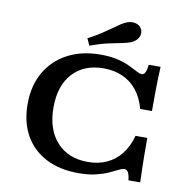

<svg xmlns="http://www.w3.org/2000/svg" viewBox="-85 -849 932 945"><g transform="rotate(10 381.0 -377.0)"><path d="M367.5 11.3Q272.5 11.3 204.1 -24.6Q135.6 -60.5 99.2 -126Q62.8 -191.6 62.8 -281.1Q62.8 -372.2 101.4 -439.7Q140.1 -507.3 210.5 -544.8Q281 -582.3 375.3 -582.3Q425.1 -582.3 461.3 -573.4Q497.5 -564.5 522.6 -552.4Q547.6 -540.3 563.8 -531.5Q579.9 -522.6 590.1 -522.6Q601 -522.6 607.2 -534.9Q613.5 -547.1 616.7 -574.2H675.6Q674 -544.4 673.2 -515.7Q672.4 -487 672 -449Q671.6 -411 671.6 -352.6H612.7Q598.2 -406.3 569.1 -443.2Q540 -480 497.8 -499.2Q455.6 -518.3 402.1 -518.3Q303.5 -518.3 247.3 -456.6Q191.1 -394.9 191.1 -286.7Q191.1 -177.2 248.1 -114Q305.2 -50.9 403.7 -50.9Q456.5 -50.9 498.3 -70.3Q540.1 -89.6 569.4 -126.9Q598.7 -164.2 613.1 -218.3H671.9Q671.9 -165.7 672.3 -127.9Q672.7 -90 673.6 -59.2Q674.4 -28.4 675.6 3.2H616.7Q613.5 -24.6 606.8 -36.1Q600.2 -47.6 588.9 -47.6Q576.7 -47.6 559.4 -38.7Q542.1 -29.8 516.3 -18.1Q490.5 -6.5 454 2.4Q417.4 11.3 367.5 11.3ZM311.9 -616.1 296.6 -650.1Q335.7 -671.1 362 -688.2Q388.3 -705.3 407 -718.8Q425.7 -732.3 440.3 -742.5Q455 -752.8 470.5 -759.3Q495.1 -770.2 518.4 -764.1Q541.8 -757.9 549.9 -736.7Q557.4 -718.1 547.1 -698.5Q536.8 -678.9 511.6 -668.6Q492.1 -660.9 466.7 -656.2Q441.3 -651.5 404.2 -643.5Q367.1 -635.5 311.9 -616.1Z"/></g></svg>

Font: Playfair 5pt SemiExpanded Light
Style: Regular
Weight: 300
Width: 6
Designer: Claus Eggers Sørensen
Foundry: Claus Eggers Sørensen
Version: Version 2.203